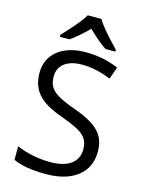

<svg xmlns="http://www.w3.org/2000/svg" viewBox="-137 -1011 823 1100"><g transform="rotate(15 274.5 -460.5)"><path d="M120.1 -771V-782.2C161.6 -826.7 190.4 -858.9 207 -879.9C223.6 -900.9 235.8 -918 243.2 -931.2H324.2C331.5 -917.5 343.8 -899.9 361.8 -878.4C379.4 -856.4 408.7 -824.7 449.2 -782.2V-771H391.1C362.3 -789.1 326.7 -819.3 283.2 -861.8C238.8 -818.4 203.1 -788.1 176.3 -771ZM51.8 -103C110.4 -78.1 182.1 -63 250 -63C360.8 -63 417 -107.4 417 -182.1C417 -231.4 398.9 -259.8 352.5 -286.6C329.1 -299.8 293.5 -314.9 246.1 -332C113.3 -379.4 61 -439 61 -543.9C61 -653.8 150.9 -724.1 287.1 -724.1C357.9 -724.1 423.3 -710.9 482.9 -685.1L457 -612.8C397.9 -637.7 340.8 -649.9 285.2 -649.9C197.3 -649.9 145 -609.9 145 -543C145 -493.7 161.6 -465.3 205.1 -439C226.6 -425.8 259.8 -411.1 304.2 -395C454.1 -341.8 501 -287.6 501 -189.9C501 -64.5 403.3 9.8 247.1 9.8C162.6 9.8 97.2 -1 51.8 -22.9Z"/></g></svg>

Font: OpenSansEmoji
Style: Regular
Weight: 400
Foundry: MorbZ
Version: Version 1.000;PS 001.000;hotconv 1.0.70;makeotf.lib2.5.58329